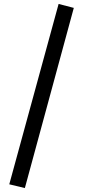

<svg xmlns="http://www.w3.org/2000/svg" viewBox="-20 -731 430 973"><path d="M106 222 27 203 277 -711 354 -691Z"/></svg>

Font: Ysabeau Infant SemiBold
Style: Regular
Weight: 600
Designer: Christian Thalmann (Catharsis Fonts)
Version: Version 2.002; featfreeze: ss01,ss02,lnum